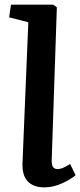

<svg xmlns="http://www.w3.org/2000/svg" viewBox="-20 -787 343 821"><path d="M101.1 -691.9 19 -712.9 26.9 -767.1H207L223.1 -755.9L201.2 -106Q200.2 -84.5 205.8 -74.2Q211.4 -64 227.1 -64Q247.1 -64 279.8 -85.9L303.2 -38.1Q283.7 -20.5 245.6 -3.2Q207.5 14.2 169.9 14.2Q122.6 14.2 98.4 -11.7Q74.2 -37.6 76.2 -89.8Z"/></svg>

Font: Literata Book
Style: Bold Italic
Weight: 700
Italic angle: -3°
Designer: Latin by Veronika Burian and Jose Scaglione. Greek by Irene Vlachou. Cyrillic by Vera Evstafieva
Foundry: TypeTogether
Version: Version 1.003;PS 001.003;hotconv 1.0.88;makeotf.lib2.5.64775